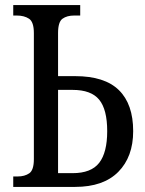

<svg xmlns="http://www.w3.org/2000/svg" viewBox="-20 -734 569 754"><path d="M32 0V-41H49Q77 -41 95 -53.5Q113 -66 113 -109V-604Q113 -648 94 -660.5Q75 -673 46 -673H32V-714H295V-673H271Q243 -673 225.5 -660.5Q208 -648 208 -604V-435H275Q391 -435 447 -380Q503 -325 503 -219Q503 -118 444.5 -59Q386 0 275 0ZM208 -54H265Q338 -54 369.5 -94.5Q401 -135 401 -219Q401 -304 369.5 -342.5Q338 -381 265 -381H208Z"/></svg>

Font: Noto Serif Condensed
Style: Regular
Weight: 400
Width: 3
Designer: Monotype Design Team
Foundry: Monotype Imaging Inc.
Version: Version 2.013; ttfautohint (v1.8.4.7-5d5b)